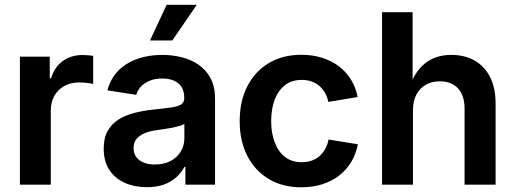

<svg xmlns="http://www.w3.org/2000/svg" viewBox="-20 -779 2175 810"><path d="M64 0V-540H189.9V-448.7H195.3Q210 -496.6 245.1 -521.7Q280.3 -546.9 327.6 -546.9Q338.9 -546.9 351.3 -545.9Q363.8 -544.9 373 -543.5V-424.8Q365.2 -427.2 347.4 -429.2Q329.6 -431.2 312.5 -431.2Q278.8 -431.2 252 -416.5Q225.1 -401.9 209.7 -375.2Q194.3 -348.6 194.3 -313V0Z M599.1 10.7Q547.4 10.7 506.1 -7.8Q464.8 -26.4 441.2 -62.5Q417.5 -98.6 417.5 -151.9Q417.5 -197.8 434.6 -227.5Q451.7 -257.3 481 -275.4Q510.3 -293.5 547.1 -302.7Q584 -312 624 -316.4Q671.4 -321.3 700.7 -325.4Q730 -329.6 743.7 -338.1Q757.3 -346.7 757.3 -364.7V-367.7Q757.3 -393.1 746.6 -410.9Q735.8 -428.7 715.1 -438.2Q694.3 -447.8 664.1 -447.8Q633.8 -447.8 611.1 -438.2Q588.4 -428.7 574.2 -413.3Q560.1 -397.9 554.7 -378.9L433.1 -397.9Q446.3 -447.3 478.5 -480.2Q510.7 -513.2 558.6 -530.3Q606.4 -547.4 664.6 -547.4Q706.5 -547.4 746.3 -537.6Q786.1 -527.8 817.9 -505.9Q849.6 -483.9 868.4 -448.7Q887.2 -413.6 887.2 -362.8V0H762.2V-74.7H757.8Q745.6 -51.3 724.4 -31.7Q703.1 -12.2 672.1 -0.7Q641.1 10.7 599.1 10.7ZM633.3 -85Q671.9 -85 699.7 -99.9Q727.5 -114.7 742.7 -139.9Q757.8 -165 757.8 -194.8V-256.3Q751.5 -251.5 737.8 -247.6Q724.1 -243.7 706.8 -240.2Q689.5 -236.8 672.1 -234.4Q654.8 -231.9 641.6 -230Q613.8 -226.6 591.6 -217.5Q569.3 -208.5 556.4 -193.4Q543.5 -178.2 543.5 -153.8Q543.5 -131.3 555.2 -116Q566.9 -100.6 586.9 -92.8Q606.9 -85 633.3 -85ZM612.8 -608.4 683.1 -758.8H810.1L707 -608.4Z M1251.5 11.2Q1172.4 11.2 1113.8 -23.9Q1055.2 -59.1 1023.2 -121.8Q991.2 -184.6 991.2 -267.6Q991.2 -351.6 1023.2 -414.6Q1055.2 -477.5 1113.8 -512.7Q1172.4 -547.9 1251.5 -547.9Q1298.3 -547.9 1338.4 -535.4Q1378.4 -522.9 1409.4 -499.5Q1440.4 -476.1 1460.7 -443.1Q1481 -410.2 1488.8 -369.6L1365.2 -349.1Q1360.8 -370.1 1351.1 -387.2Q1341.3 -404.3 1327.1 -416.5Q1313 -428.7 1294.4 -435.3Q1275.9 -441.9 1252.9 -441.9Q1210.4 -441.9 1181.9 -419.4Q1153.3 -397 1138.7 -357.9Q1124 -318.8 1124 -268.1Q1124 -218.3 1138.7 -179Q1153.3 -139.6 1181.9 -117.2Q1210.4 -94.7 1252.9 -94.7Q1275.9 -94.7 1294.7 -101.3Q1313.5 -107.9 1327.9 -120.6Q1342.3 -133.3 1352.1 -151.1Q1361.8 -168.9 1366.2 -190.4L1489.7 -170.4Q1481.9 -128.9 1461.7 -95.5Q1441.4 -62 1410.4 -38.1Q1379.4 -14.2 1339.1 -1.5Q1298.8 11.2 1251.5 11.2Z M1722.2 -313.5V0H1591.8V-727.5H1720.7V-405.3H1705.1Q1728 -475.1 1772.5 -511.2Q1816.9 -547.4 1884.3 -547.4Q1940.4 -547.4 1982.4 -523.4Q2024.4 -499.5 2047.6 -453.6Q2070.8 -407.7 2070.8 -342.3V0H1939.9V-321.3Q1939.9 -375.5 1912.4 -405.8Q1884.8 -436 1835.4 -436Q1802.7 -436 1777.1 -421.9Q1751.5 -407.7 1736.8 -380.4Q1722.2 -353 1722.2 -313.5Z"/></svg>

Font: V-Inter
Style: SemiBold-600
Weight: 600
Designer: Rasmus Andersson
Foundry: rsms
Version: Version 4.000;git-4146feb